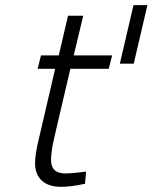

<svg xmlns="http://www.w3.org/2000/svg" viewBox="-20 -715 592 745"><path d="M498 -695H552L499 -468H445ZM116 -82Q116 -118 133 -186L194 -448H126L139 -500H208L244 -654H303L266 -500H415L402 -448H253L191 -183Q178 -127 178 -94Q178 -42 234 -42Q258 -42 314 -49L310 -2Q255 10 217 10Q169 10 142.5 -14Q116 -38 116 -82Z"/></svg>

Font: Cairo Light
Style: Italic
Weight: 300
Italic angle: -13°
Designer: Mohamed Gaber, Accademia di Belle Arti di Urbino and others
Foundry: Kief Type Foundry, Accademia di Belle Arti di Urbino and others
Version: Version 3.011